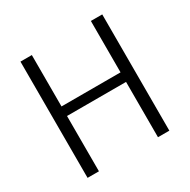

<svg xmlns="http://www.w3.org/2000/svg" viewBox="-146 -777 904 914"><g transform="rotate(-30 306.0 -319.5)"><path d="M143.5 -639V0H81V-639ZM530.5 -639V0H468V-639ZM117 -304V-356.5H494V-304Z"/></g></svg>

Font: Anek Malayalam Light
Style: Regular
Weight: 300
Version: Version 1.003